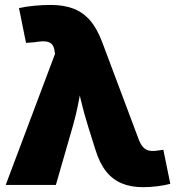

<svg xmlns="http://www.w3.org/2000/svg" viewBox="-20 -756 723 785"><path d="M3.4 0 205.1 -536.1 203.1 -547.4Q200.7 -565.4 192.4 -575Q184.1 -584.5 167.5 -586.4Q150.9 -588.4 123 -583.5L86.4 -580.6L57.6 -723.1Q84 -729 119.1 -732.4Q154.3 -735.8 187.5 -735.8Q240.7 -735.8 280.3 -720.7Q319.8 -705.6 348.6 -672.1Q377.4 -638.7 397.9 -583.5L547.9 -184.1Q555.7 -164.6 565.4 -154.1Q575.2 -143.6 589.1 -140.4Q603 -137.2 621.6 -140.1L647.9 -143.6L676.3 -4.4Q654.3 1.5 624.3 5.4Q594.2 9.3 564.9 9.3Q515.6 9.3 478.3 -6.1Q440.9 -21.5 414.1 -54.9Q387.2 -88.4 370.1 -144L340.3 -238.8Q323.2 -293.5 310.1 -349.1Q296.9 -404.8 284.2 -468.3H326.7Q313.5 -404.8 303.2 -349.4Q293 -293.9 277.3 -238.8L208.5 0Z"/></svg>

Font: Inter 20pt Black
Style: Regular
Weight: 900
Version: Version 4.001;git-66647c0bb